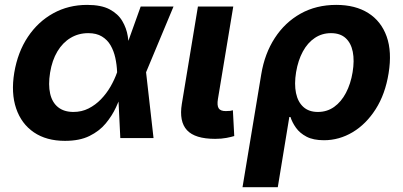

<svg xmlns="http://www.w3.org/2000/svg" viewBox="-20 -573 1673 797"><path d="M249.7 11.7Q172.6 11.7 120.6 -23.7Q68.6 -59.2 47 -122.9Q25.3 -186.6 39.2 -271.3Q53.6 -356.8 95.7 -419.9Q137.8 -483 201.1 -517.9Q264.3 -552.7 341.7 -552.7Q400.4 -552.7 435.3 -534.1Q470.2 -515.4 487.6 -485.8Q505 -456.3 510.4 -422.9Q515.9 -389.6 516.1 -360.5H563.7L586.2 -274.4L617.3 0H479.4L466.1 -274.4Q464.9 -304.5 458.6 -333.2Q452.3 -361.8 439 -384.9Q425.6 -407.9 403 -421.6Q380.4 -435.4 346.4 -435.4Q305.7 -435.4 273 -415.7Q240.2 -396.1 218.3 -359.6Q196.3 -323 187.9 -271.4Q179.8 -220.7 188.2 -184.1Q196.6 -147.5 221.2 -127.9Q245.8 -108.3 284.8 -108.3Q319.1 -108.3 347.7 -122.8Q376.3 -137.3 399.1 -160.9Q422 -184.6 438.7 -213.5Q455.4 -242.5 465.6 -271.5L564 -545.9H700.3L585.7 -271.5L535.7 -191H488.2Q477.4 -161.9 461.3 -127.1Q445.1 -92.2 418.8 -60.5Q392.5 -28.8 351.5 -8.6Q310.6 11.7 249.7 11.7Z M873.2 3.4Q789.5 3.4 756.2 -32.6Q722.9 -68.6 734.8 -141.7L801.6 -545.9H948.3L884.6 -161.8Q880.3 -135.8 887.5 -123.8Q894.6 -111.9 916.9 -111.9Q928.7 -111.9 935.3 -112.7Q942 -113.6 946.7 -115.3L952.4 -8.3Q940.8 -4.6 920.1 -0.6Q899.3 3.4 873.2 3.4Z M986.7 204.1 1064.5 -264.8Q1078.6 -350.5 1120.7 -415.2Q1162.7 -480 1227.7 -516.4Q1292.8 -552.7 1375.8 -552.7Q1454.9 -552.7 1508.6 -518.9Q1562.3 -485 1585 -421.6Q1607.6 -358.1 1593.1 -268.9Q1579.2 -182.1 1539.4 -119.8Q1499.6 -57.5 1443.8 -24.2Q1387.9 9.1 1324.8 9.1Q1280.4 9.1 1252.3 -5.7Q1224.1 -20.6 1208.5 -42.8Q1192.8 -64.9 1185.7 -87.4H1181L1133.1 204.1ZM1299.5 -108.3Q1337.6 -108.3 1367.1 -129.3Q1396.5 -150.3 1416.1 -187.6Q1435.7 -224.8 1443.7 -273.4Q1451.6 -321.6 1444.4 -358Q1437.1 -394.5 1414.7 -414.9Q1392.2 -435.4 1353.9 -435.4Q1316.5 -435.4 1286.8 -415.5Q1257 -395.6 1237.3 -359.4Q1217.5 -323.2 1209.1 -273.7Q1201 -224.2 1208.7 -186.8Q1216.5 -149.5 1239.4 -128.9Q1262.3 -108.3 1299.5 -108.3Z"/></svg>

Font: Inter
Style: Italic
Weight: 400
Italic angle: -9.3988°
Designer: Rasmus Andersson
Foundry: rsms
Version: Version 4.001;git-66647c0bb